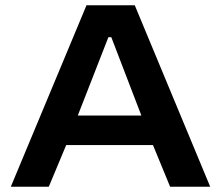

<svg xmlns="http://www.w3.org/2000/svg" viewBox="-20 -708 838 728"><path d="M21 0 308 -688H491L777 0H625L560 -158H231L165 0ZM275 -270H516L402 -567H391Z"/></svg>

Font: Saira Expanded SemiBold
Style: Regular
Weight: 600
Width: 7
Designer: Hector Gatti with collaboration of the Omnibus-Type team
Foundry: Omnibus-Type
Version: Version 1.100; ttfautohint (v1.8.3)